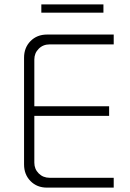

<svg xmlns="http://www.w3.org/2000/svg" viewBox="-20 -858 594 878"><path d="M195 0Q149 0 119.5 -30Q90 -60 90 -106V-594Q90 -640 119.5 -670Q149 -700 195 -700H500V-655H207Q177 -655 157 -635Q137 -615 137 -586V-114Q137 -85 157 -65Q177 -45 207 -45H500V0ZM116 -328V-372H479V-328ZM169 -800V-838H453V-800Z"/></svg>

Font: SUSE ExtraLight
Style: Regular
Weight: 250
Designer: Rene Bieder
Foundry: SUSE
Version: Version 1.000